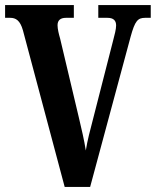

<svg xmlns="http://www.w3.org/2000/svg" viewBox="-20 -734 612 754"><path d="M70 -615 234 0H334L493 -590C510 -652 521 -664 550 -664H572V-714H366V-664H402C426 -664 436 -653 436 -634C436 -619 430 -597 424 -574L346 -269C334 -223 323 -182 317 -143C311 -182 300 -229 290 -271L216 -583C211 -600 206 -620 206 -635C206 -654 217 -664 239 -664H270V-714H0V-664H20C42 -664 59 -654 70 -615Z"/></svg>

Font: Noto Serif Georgian ExtraCondensed Bold
Style: Regular
Weight: 700
Width: 2
Designer: Monotype Design Team, Akaki Razmadze
Foundry: Google LLC
Version: Version 2.003